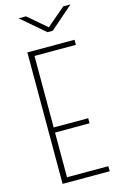

<svg xmlns="http://www.w3.org/2000/svg" viewBox="-140 -1001 657 1058"><g transform="rotate(-15 188.5 -472.0)"><path d="M79 -750H348V-721H112V-313H309V-284H112V-29H348V0H79ZM81 -944H123L229 -853L336 -944H377L245 -829H215Z"/></g></svg>

Font: Poiret One
Style: Regular
Weight: 400
Designer: Denis Masharov (denis.masharov@gmail.com), Cyreal (Charset Expansion)
Foundry: Denis Masharov
Version: Version 1.101